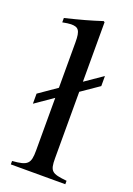

<svg xmlns="http://www.w3.org/2000/svg" viewBox="-134 -736 546 788"><g transform="rotate(20 139.0 -341.5)"><path d="M259 -429V-473L182 -420V-680L177 -683C125 -666 88 -656 19 -639V-620C34 -623 48 -625 56 -625C88 -625 98 -614 98 -562V-363L20 -309V-265L98 -319V-89C98 -31 87 -20 20 -15V0H258V-15C192 -22 182 -28 182 -86V-376Z"/></g></svg>

Font: XITS Math
Style: Regular
Weight: 400
Designer: MicroPress Inc., with final additions and corrections provided by Coen Hoffman, Elsevier (retired)
Version: Version 1.302